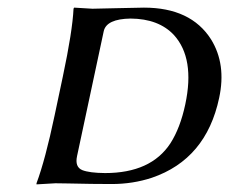

<svg xmlns="http://www.w3.org/2000/svg" viewBox="-20 -483 606 506"><path d="M183.1 -71.8Q176.8 -43 196.8 -34.7Q215.3 -27.3 256.8 -26.9Q377.9 -26.9 429.2 -105.5Q455.1 -146 468.3 -208Q494.1 -329.1 438.5 -390.6Q398.4 -433.6 324.2 -434.1Q260.7 -433.1 253.4 -400.9ZM223.6 -460Q243.7 -460.4 286.1 -461.4Q343.8 -462.9 359.4 -462.9Q482.9 -462.9 536.1 -379.4Q576.7 -314 557.6 -225.1Q523.4 -63.5 380.4 -14.6Q330.1 2 274.4 2Q223.1 2 160.6 0.5Q134.8 0 126 0L76.2 2.9V0Q99.1 -61 124 -179.2L145.5 -280.8Q170.9 -400.4 173.8 -460L175.3 -462.9Q177.2 -462.9 223.6 -460Z"/></svg>

Font: Linux Biolinum Capitals O
Style: Italic Samll Caps
Weight: 400
Italic angle: -12°
Designer: Philipp H. Poll
Foundry: Philipp H. Poll
Version: Version 0.6.2